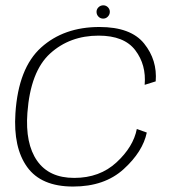

<svg xmlns="http://www.w3.org/2000/svg" viewBox="-20 -697 658 722"><path d="M255 4.5Q373 4.5 445 -61Q517 -126.5 532 -198.5L494.5 -212Q481.5 -145 418.2 -86.5Q355 -28 259 -28Q164.5 -28 119.5 -92.5Q74.5 -157 83 -272.5Q94.5 -428.5 168.5 -495.8Q242.5 -563 351 -563Q447 -563 488.8 -508Q530.5 -453 524 -378L565.5 -391Q572 -471 522 -533.2Q472 -595.5 354 -595.5Q220 -595.5 134.5 -518.2Q49 -441 38 -271Q29.5 -142 82.2 -68.8Q135 4.5 255 4.5ZM368 -627Q378.5 -627 385.8 -634.8Q393 -642.5 393 -652.5Q393 -662.5 385.8 -669.8Q378.5 -677 368.5 -677Q358 -677 350.5 -669.8Q343 -662.5 343 -652.5Q343 -642 350.2 -634.5Q357.5 -627 368 -627Z"/></svg>

Font: Anybody SemiExpanded ExtraLight
Style: Italic
Weight: 250
Width: 6
Italic angle: -10°
Version: Version 1.113;gftools[0.9.25]